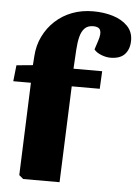

<svg xmlns="http://www.w3.org/2000/svg" viewBox="-94 -825 624 867"><g transform="rotate(5 218.0 -391.0)"><path d="M44 0 25 -16 41 -436H-39L-31 -509L43 -516L46 -558Q49 -606 69 -647Q89 -688 122 -718.5Q155 -749 198.5 -765.5Q242 -782 294 -782Q342 -782 383 -769.5Q424 -757 449.5 -731Q475 -705 475 -666Q475 -627 454 -603.5Q433 -580 388 -580Q369 -580 347 -588.5Q325 -597 314 -611L327 -651Q338 -684 331.5 -699.5Q325 -715 300 -715Q275 -715 261 -701Q247 -687 240.5 -661.5Q234 -636 232 -602L227 -516H357L353 -436H226L209 0Z"/></g></svg>

Font: Literata 18pt ExtraBold
Style: Italic
Weight: 800
Italic angle: -2°
Designer: Latin by Veronika Burian and Jose Scaglione. Greek by Irene Vlachou. Cyrillic by Vera Evstafieva
Foundry: TypeTogether
Version: Version 3.103;gftools[0.9.29]